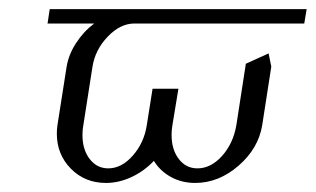

<svg xmlns="http://www.w3.org/2000/svg" viewBox="-20 -404 697 424"><path d="M85 -352.1 89.8 -383.8H657.2L651.9 -352.1H276.9Q245.6 -352.1 217.8 -323Q189.9 -293.9 184.1 -255.9L164.1 -127.9Q162.1 -117.7 162.1 -106Q162.1 -73.7 178 -53Q193.8 -32.2 219.2 -32.2Q248.5 -32.2 273.4 -60.5Q298.3 -88.9 304.2 -127.9L316.9 -208H374L360.8 -127.9Q358.9 -117.7 358.9 -106Q358.9 -73.7 374.8 -53Q390.6 -32.2 416 -32.2Q445.8 -32.2 470.5 -59.8Q495.1 -87.4 502 -127.9L522.9 -263.2L573.2 -286.1L579.1 -256.8L559.1 -127.9Q550.8 -76.2 506.8 -38.1Q462.9 0 411.1 0Q381.3 0 357.4 -13.2Q333.5 -26.4 319.8 -48.8Q298.8 -26.4 270.8 -13.2Q242.7 0 213.9 0Q167.5 0 136.5 -31.5Q105.5 -63 105.5 -108.9Q105.5 -118.2 106.9 -127.9L127 -255.9Q131.3 -283.2 147.9 -308.8Q164.6 -334.5 188 -352.1Z"/></svg>

Font: Gawaa
Style: Italic
Weight: 400
Designer: T. Christopher White
Version: Version 1.0